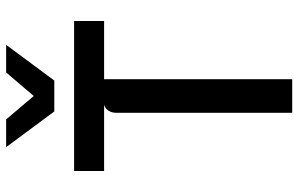

<svg xmlns="http://www.w3.org/2000/svg" viewBox="-197 -797 994 640"><g transform="rotate(-90 300.0 -477.0)"><path d="M244 0V-585.5Q244 -601.5 251 -612.2Q258 -623 270.5 -627H50V-727H550V-627H356V0ZM248.5 -793 129.5 -953.5H222L300 -861.5L378.5 -953.5H470.5L351.5 -793Z"/></g></svg>

Font: Spline Sans Mono Medium
Style: Regular
Weight: 500
Monospace: yes
Version: Version 1.004